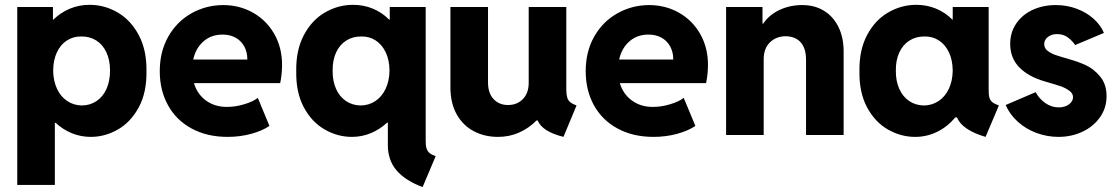

<svg xmlns="http://www.w3.org/2000/svg" viewBox="-20 -554 4582 788"><path d="M50.8 -525.4H197.3V-472.7H198.2Q228 -502 266.1 -518.1Q304.2 -534.2 347.7 -534.2Q409.2 -534.2 463.1 -502.7Q517.1 -471.2 549.8 -409.4Q582.5 -347.7 581.1 -261.7Q582.5 -174.8 549.8 -114Q517.1 -53.2 464.1 -22.7Q411.1 7.8 352.5 7.8Q312 7.8 275.1 -7.1Q238.3 -22 208.5 -49.8H205.1V205.1H50.8ZM431.6 -264.6Q431.6 -307.1 416.7 -339.1Q401.9 -371.1 375 -387.9Q348.1 -404.8 313.5 -404.3Q280.8 -404.8 254.6 -387.9Q228.5 -371.1 213.6 -339.4Q198.7 -307.6 198.2 -264.6Q198.7 -222.2 213.9 -189.7Q229 -157.2 255.9 -139.4Q282.7 -121.6 316.4 -121.1Q350.1 -121.6 376.5 -139.4Q402.8 -157.2 417.2 -189.5Q431.6 -221.7 431.6 -264.6Z M635.7 -261.7Q635.7 -342.3 670.7 -403.8Q705.6 -465.3 765.1 -499Q824.7 -532.7 895.5 -533.2Q962.9 -533.2 1018.3 -502Q1073.7 -470.7 1105.7 -414.6Q1137.7 -358.4 1137.7 -287.1Q1137.2 -247.6 1129.9 -212.9H775.9Q789.6 -167.5 825.4 -141.4Q861.3 -115.2 911.1 -115.2Q946.3 -115.2 982.7 -126.2Q1019 -137.2 1038.1 -152.3L1085.9 -37.1Q1055.2 -16.6 1009.8 -4.4Q964.4 7.8 914.1 7.8Q830.1 7.8 766.8 -26.4Q703.6 -60.5 669.7 -121.8Q635.7 -183.1 635.7 -261.7ZM995.1 -309.6Q995.1 -340.8 982.2 -364Q969.2 -387.2 946.3 -399.7Q923.3 -412.1 893.6 -412.1Q846.7 -412.1 814.9 -384Q783.2 -356 772.9 -309.6Z M1571.8 40V-50.8H1568.8Q1539.1 -22.9 1502.2 -7.6Q1465.3 7.8 1424.3 7.8Q1365.2 7.8 1312.3 -22.7Q1259.3 -53.2 1226.8 -114Q1194.3 -174.8 1195.8 -261.7Q1194.3 -347.7 1226.8 -409.4Q1259.3 -471.2 1313.5 -502.7Q1367.7 -534.2 1429.2 -534.2Q1472.2 -534.2 1510 -518.6Q1547.9 -502.9 1577.1 -473.6H1579.6V-525.4H1727.1V21.5Q1726.6 42.5 1730.5 54.7Q1734.4 66.9 1742.9 74Q1751.5 81.1 1768.1 86.9L1714.4 213.9Q1642.1 186.5 1606.7 144.3Q1571.3 102.1 1571.8 40ZM1578.6 -264.6Q1578.1 -307.6 1563 -339.4Q1547.9 -371.1 1522 -387.9Q1496.1 -404.8 1463.4 -404.3Q1428.7 -404.8 1401.6 -387.9Q1374.5 -371.1 1359.6 -339.1Q1344.7 -307.1 1345.2 -264.6Q1344.7 -221.7 1359.1 -189.5Q1373.5 -157.2 1399.9 -139.4Q1426.3 -121.6 1460.4 -121.1Q1494.1 -121.6 1520.8 -139.4Q1547.4 -157.2 1562.7 -189.7Q1578.1 -222.2 1578.6 -264.6Z M1828.6 -195.3V-525.4H1982.9V-215.8Q1982.9 -171.4 2005.9 -147.2Q2028.8 -123 2064.9 -123Q2103 -123 2126.7 -148.2Q2150.4 -173.3 2149.9 -215.8V-525.4H2304.2V-183.6Q2304.7 -164.6 2308.1 -153.3Q2311.5 -142.1 2320.3 -134.8Q2329.1 -127.4 2346.2 -121.1L2292.5 7.8Q2248.5 -3.4 2222.7 -19.8Q2196.8 -36.1 2186.5 -59.6H2182.1Q2149.9 -27.3 2110.1 -9.8Q2070.3 7.8 2023.9 7.8Q1968.8 7.8 1924.3 -15.6Q1879.9 -39.1 1854.2 -85Q1828.6 -130.9 1828.6 -195.3Z M2383.8 -261.7Q2383.8 -342.3 2418.7 -403.8Q2453.6 -465.3 2513.2 -499Q2572.8 -532.7 2643.6 -533.2Q2710.9 -533.2 2766.4 -502Q2821.8 -470.7 2853.8 -414.6Q2885.7 -358.4 2885.7 -287.1Q2885.3 -247.6 2877.9 -212.9H2523.9Q2537.6 -167.5 2573.5 -141.4Q2609.4 -115.2 2659.2 -115.2Q2694.3 -115.2 2730.7 -126.2Q2767.1 -137.2 2786.1 -152.3L2834 -37.1Q2803.2 -16.6 2757.8 -4.4Q2712.4 7.8 2662.1 7.8Q2578.1 7.8 2514.9 -26.4Q2451.7 -60.5 2417.7 -121.8Q2383.8 -183.1 2383.8 -261.7ZM2743.2 -309.6Q2743.2 -340.8 2730.2 -364Q2717.3 -387.2 2694.3 -399.7Q2671.4 -412.1 2641.6 -412.1Q2594.7 -412.1 2563 -384Q2531.2 -356 2521 -309.6Z M2960 -525.4H3109.4V-457H3112.3Q3137.2 -493.7 3179.7 -513.4Q3222.2 -533.2 3272.5 -533.2Q3324.2 -533.2 3362.5 -509.3Q3400.9 -485.4 3421.6 -442.4Q3442.4 -399.4 3442.4 -343.8V0H3288.1V-310.5Q3287.6 -356.9 3265.6 -380.9Q3243.7 -404.8 3204.1 -405.3Q3164.6 -404.8 3139.2 -379.4Q3113.8 -354 3114.3 -308.6V0H2960Z M3907.2 -72.3H3900.9Q3869.1 -34.2 3826.7 -13.2Q3784.2 7.8 3735.8 7.8Q3676.8 7.8 3623.8 -22.7Q3570.8 -53.2 3538.3 -114Q3505.9 -174.8 3507.3 -261.7Q3505.9 -347.7 3538.3 -409.4Q3570.8 -471.2 3625 -502.7Q3679.2 -534.2 3740.7 -534.2Q3783.7 -534.2 3821.5 -518.6Q3859.4 -502.9 3888.7 -473.6H3890.1V-525.4H4037.6V-191.4Q4037.1 -167 4040.5 -154.3Q4043.9 -141.6 4052.5 -134.8Q4061 -127.9 4079.6 -121.1L4024.9 7.8Q3929.7 -20 3907.2 -72.3ZM3890.1 -264.6Q3889.6 -307.6 3874.5 -339.4Q3859.4 -371.1 3833.5 -387.9Q3807.6 -404.8 3774.9 -404.3Q3740.2 -404.8 3713.1 -387.9Q3686 -371.1 3671.1 -339.1Q3656.2 -307.1 3656.7 -264.6Q3656.2 -221.7 3670.7 -189.5Q3685.1 -157.2 3711.4 -139.4Q3737.8 -121.6 3772 -121.1Q3805.7 -121.6 3832.3 -139.4Q3858.9 -157.2 3874.3 -189.7Q3889.6 -222.2 3890.1 -264.6Z M4107.4 -123 4230.5 -175.8Q4244.6 -148.9 4270 -131.1Q4295.4 -113.3 4325.2 -113.3Q4342.8 -113.3 4356.2 -119.4Q4369.6 -125.5 4376.7 -135Q4383.8 -144.5 4383.8 -155.3Q4383.8 -170.4 4368.7 -181.6Q4353.5 -192.9 4334 -199.7Q4314.5 -206.5 4285.2 -214.8Q4273.4 -218.8 4268.6 -219.7Q4201.7 -238.8 4163.8 -277.1Q4126 -315.4 4126 -374Q4126 -420.4 4150.4 -456.8Q4174.8 -493.2 4217.5 -513.2Q4260.3 -533.2 4313.5 -533.2Q4358.9 -533.2 4399.2 -518.1Q4439.5 -502.9 4468.5 -476.8Q4497.6 -450.7 4510.7 -418.9L4392.6 -369.1Q4381.3 -386.2 4363 -400.1Q4344.7 -414.1 4318.4 -414.1Q4295.9 -414.1 4280.8 -402.3Q4265.6 -390.6 4265.6 -373Q4265.6 -356.4 4279.5 -345.5Q4293.5 -334.5 4313 -327.9Q4332.5 -321.3 4370.1 -310.5Q4405.3 -300.8 4437 -286.1Q4468.8 -271.5 4495.1 -240Q4521.5 -208.5 4521.5 -159.2Q4521.5 -110.8 4494.6 -72.8Q4467.8 -34.7 4422.6 -13.4Q4377.4 7.8 4324.2 7.8Q4277.8 7.8 4234.6 -8.1Q4191.4 -23.9 4158 -53.7Q4124.5 -83.5 4107.4 -123Z"/></svg>

Font: Reddit Sans Strawberry ExBold
Style: Regular
Weight: 800
Designer: Stephen Hutchings
Foundry: Reddit
Version: Version 1.013